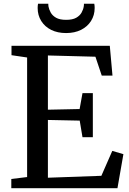

<svg xmlns="http://www.w3.org/2000/svg" viewBox="-20 -982 673 1002"><path d="M121.5 -58V-682L40 -694V-743H553L567 -587.5H511L478 -686L230 -692.5V-409.5L395.5 -413L410.5 -496H464.5V-266H410.5L396 -352.5L230 -356V-54.5L509 -64.5L566 -194.5L624 -177.5L593 0H39V-48ZM325 -809.5Q280.5 -809.5 247.2 -826Q214 -842.5 195.2 -872.5Q176.5 -902.5 176.5 -940.5Q176.5 -946 177 -951.8Q177.5 -957.5 178.5 -962.5H232Q232 -960 232.2 -956.2Q232.5 -952.5 233 -948Q236 -932 245 -916Q254 -900 273 -889.2Q292 -878.5 325 -878.5Q358.5 -878.5 377.5 -889.2Q396.5 -900 405.5 -916Q414.5 -932 417 -948Q418 -952.5 418 -956.2Q418 -960 418 -962.5H472Q473 -957.5 473.5 -952Q474 -946.5 474 -940.5Q474 -902.5 455.2 -872.8Q436.5 -843 403 -826.2Q369.5 -809.5 325 -809.5Z"/></svg>

Font: Merriweather 24pt
Style: Regular
Weight: 400
Designer: Eben Sorkin
Foundry: Eben Sorkin
Version: Version 2.100